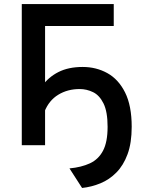

<svg xmlns="http://www.w3.org/2000/svg" viewBox="-20 -720 729 952"><path d="M387 212 324.5 115Q383.5 109.5 426 89.8Q468.5 70 491 27Q513.5 -16 513.5 -91Q513.5 -166.5 493.2 -207.2Q473 -248 441.2 -263.2Q409.5 -278.5 375 -278.5Q315 -278.5 268.8 -250.2Q222.5 -222 200.5 -166L146 -197Q159 -251 189.5 -294.2Q220 -337.5 269.8 -362.8Q319.5 -388 390 -388Q457 -388 512.2 -357.5Q567.5 -327 600.2 -261.5Q633 -196 633 -91.5Q633 -11 612.5 44.5Q592 100 557.2 135.2Q522.5 170.5 478.2 188.8Q434 207 387 212ZM88 0V-700H544V-591H203.5V0Z"/></svg>

Font: Overpass SemiBold
Style: Regular
Weight: 600
Designer: Delve Withrington, Dave Bailey, Thomas Jockin
Foundry: Delve Fonts LLC
Version: Version 4.000